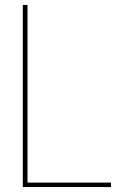

<svg xmlns="http://www.w3.org/2000/svg" viewBox="-20 -755 540 775"><path d="M72 0V-735H91V-18H428V0Z"/></svg>

Font: Iosevka Term Curly Thin
Style: Regular
Weight: 100
Designer: Belleve Invis
Foundry: Belleve Invis
Version: Version 32.3.0